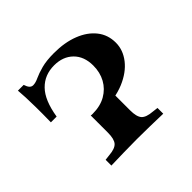

<svg xmlns="http://www.w3.org/2000/svg" viewBox="-112 -556 684 684"><g transform="rotate(-45 230.0 -214.0)"><path d="M212.1 -159.7Q199.2 -159.7 187.9 -160.5Q176.6 -161.3 167.7 -162.9V-178.2Q171 -177.4 173 -177.4Q175 -177.4 176.6 -177.4Q215.3 -177.4 242.7 -193.1Q270.2 -208.9 285.1 -235.9Q300 -262.9 300 -297.6Q300 -343.5 273 -370.2Q246 -396.8 201.6 -396.8Q153.2 -396.8 121.8 -364.5Q90.3 -332.3 79 -261.3H50Q50.8 -308.1 50.4 -337.5Q50 -366.9 49.2 -386.7Q48.4 -406.5 46.8 -424.2H75.8Q79.8 -411.3 85.5 -405.2Q91.1 -399.2 99.2 -399.2Q111.3 -399.2 127.4 -406.9Q143.5 -414.5 169 -421.4Q194.4 -428.2 232.3 -428.2Q286.3 -428.2 327.4 -412.1Q368.5 -396 391.5 -366.9Q414.5 -337.9 414.5 -298.4Q414.5 -261.3 389.5 -229.4Q364.5 -197.6 319.4 -178.6Q274.2 -159.7 212.1 -159.7ZM224.2 -2.4Q187.9 -2.4 157.7 -1.6Q127.4 -0.8 93.5 0V-29L114.5 -31.5Q145.2 -33.9 156.5 -46.8Q167.7 -59.7 167.7 -91.9V-171Q198.4 -168.5 225.4 -172.2Q252.4 -175.8 279.8 -185.5V-91.9Q279.8 -59.7 291.1 -46.8Q302.4 -33.9 333.9 -31.5L354.8 -29V0Q320.2 -0.8 289.9 -1.6Q259.7 -2.4 224.2 -2.4Z"/></g></svg>

Font: Playfair 5pt SemiExpanded Light
Style: Bold
Weight: 700
Version: Version 2.203